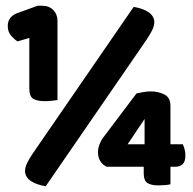

<svg xmlns="http://www.w3.org/2000/svg" viewBox="-20 -641 670 668"><path d="M180 -293Q174 -292 161.5 -290.5Q149 -289 136 -289Q110 -289 96 -297Q82 -305 82 -334V-509L41 -497Q30 -504 18.5 -517Q7 -530 7 -551Q7 -582 39 -595L111 -621H127Q151 -621 165.5 -606Q180 -591 180 -568ZM445 -617Q476 -612 495.5 -599.5Q515 -587 517 -566Q517 -551 509.5 -536Q502 -521 490 -503L139 7Q108 2 88.5 -10.5Q69 -23 67 -44Q67 -59 74.5 -74Q82 -89 94 -107ZM573 -139H616Q619 -133 622 -122.5Q625 -112 625 -100Q625 -79 615.5 -70Q606 -61 592 -61H573V0Q567 2 555 3Q543 4 531 4Q507 4 493.5 -4Q480 -12 480 -39V-61H351Q338 -67 329.5 -79.5Q321 -92 321 -111Q321 -125 325 -135.5Q329 -146 335 -157L455 -316Q465 -318 478 -320.5Q491 -323 506 -323Q530 -323 551.5 -312.5Q573 -302 573 -273ZM483 -227 424 -139H483Z"/></svg>

Font: Baloo
Style: Regular
Weight: 400
Designer: Sarang Kulkarni and Ek Type
Foundry: Ek Type
Version: Version 1.100;PS 1.000;hotconv 1.0.88;makeotf.lib2.5.647800;